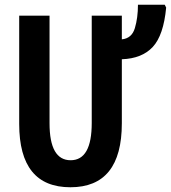

<svg xmlns="http://www.w3.org/2000/svg" viewBox="-20 -780 721 810"><path d="M367 -714V-261Q367 -104 278 -104Q189 -104 189 -260V-714H61V-257Q61 10 277 10Q494 10 494 -260V-530Q579 -533 624.5 -582Q670 -631 681 -748L675 -760H562Q562 -705 549 -661.5Q536 -618 494 -614V-714Z"/></svg>

Font: Noto Sans UI Condensed
Style: Bold
Weight: 700
Width: 3
Designer: Monotype Design Team
Foundry: Monotype Imaging Inc.
Version: 1.001